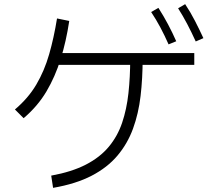

<svg xmlns="http://www.w3.org/2000/svg" viewBox="-20 -868 1040 926"><path d="M917 -612V-555H241V-612ZM236 38 227 -21Q326 -39 394 -74Q462 -109 504.5 -160Q547 -211 569 -276Q591 -341 599.5 -419Q608 -497 608 -585H668Q668 -490 658 -405Q648 -320 621.5 -247.5Q595 -175 546.5 -117.5Q498 -60 422 -20.5Q346 19 236 38ZM94 -298 52 -340Q116 -394 155 -460Q194 -526 217 -606Q240 -686 255 -779L314 -767Q299 -668 272.5 -583Q246 -498 204 -427Q162 -356 94 -298ZM793 -654Q774 -697 753.5 -735.5Q733 -774 709 -810L744 -830Q769 -791 790.5 -750.5Q812 -710 830 -669ZM924 -668Q904 -712 883 -752Q862 -792 839 -828L873 -848Q899 -809 920.5 -767Q942 -725 961 -684Z"/></svg>

Font: Murecho Thin Light
Style: Regular
Weight: 300
Version: Version 1.010